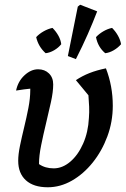

<svg xmlns="http://www.w3.org/2000/svg" viewBox="-20 -783 532 812"><path d="M182 9Q122 9 89.5 -20.5Q57 -50 57 -103Q57 -130 64.5 -166.5Q72 -203 82 -244Q92 -285 100 -326Q108 -367 108 -402Q108 -405 108 -408Q96 -407 81.5 -405Q67 -403 48 -400Q56 -439 83.5 -464.5Q111 -490 141 -490Q169 -490 187 -472.5Q205 -455 205 -426Q205 -395 195.5 -351.5Q186 -308 174.5 -260.5Q163 -213 154 -168.5Q145 -124 145 -91V-89Q171 -71 207 -71Q244 -71 277 -99Q310 -127 331.5 -175.5Q353 -224 356 -284Q358 -309 357 -331.5Q356 -354 354 -380L301 -444Q328 -462 358.5 -474Q389 -486 428 -494Q457 -419 457 -336Q457 -268 434 -206Q411 -144 372 -95.5Q333 -47 284 -19Q235 9 182 9ZM301 -533 267 -546 309 -755 319 -763 391 -735Q373 -688 351 -638Q329 -588 301 -533ZM202 -665Q217 -650 227 -632Q237 -614 239 -596Q227 -581 209 -570.5Q191 -560 173 -558Q142 -586 133 -626Q146 -640 164.5 -650.5Q183 -661 202 -665ZM454 -665Q469 -650 479 -632Q489 -614 492 -596Q479 -581 461 -570.5Q443 -560 425 -558Q394 -584 386 -626Q399 -640 417 -650.5Q435 -661 454 -665Z"/></svg>

Font: Piazzolla Medium
Style: Italic
Weight: 500
Italic angle: -11.3°
Designer: Juan Pablo del Peral
Foundry: Huerta Tipografica
Version: Version 1.330